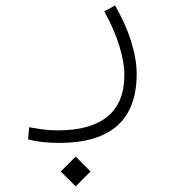

<svg xmlns="http://www.w3.org/2000/svg" viewBox="-20 -303 626 701"><path d="M196.3 218.8Q131.3 218.8 82.5 206.1L86.4 161.6Q113.8 166.5 136.5 169.7Q159.2 172.9 191.9 172.9Q311.5 172.9 372.8 122.3Q434.1 71.8 434.1 -29.8Q434.1 -74.7 415.8 -135Q397.5 -195.3 360.8 -261.2L399.9 -283.2Q439 -215.8 459 -151.4Q479 -86.9 479 -33.2Q479 218.8 196.3 218.8ZM256.3 377.4 201.7 323.2 256.3 268.6 310.5 323.2Z"/></svg>

Font: Cascadia Mono NF ExtraLight
Style: Regular
Weight: 200
Monospace: yes
Designer: Aaron Bell
Foundry: Saja Typeworks
Version: Version 2404.023; ttfautohint (v1.8.4)